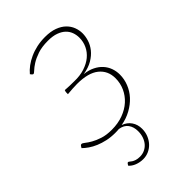

<svg xmlns="http://www.w3.org/2000/svg" viewBox="-205 -579 828 828"><g transform="rotate(-45 209.5 -165.0)"><path d="M105.5 134Q108 134 111.5 137.2Q115 140.5 120.8 144.2Q126.5 148 135.8 151Q145 154 158.5 154Q174 154 187 148Q200 142 209.8 131Q219.5 120 225 104.5Q230.5 89 230.5 70Q230.5 44.5 217.8 26.8Q205 9 178 5Q172.5 5.5 166.8 5.8Q161 6 155 6Q129 6 106.2 1Q83.5 -4 64.5 -12Q45.5 -20 30.8 -30.2Q16 -40.5 6 -50.5L11.5 -59.5Q14.5 -63.5 18.5 -63.5Q23.5 -63.5 33 -55.8Q42.5 -48 58.5 -38.8Q74.5 -29.5 98 -21.8Q121.5 -14 154.5 -14Q192.5 -14 223.8 -25.5Q255 -37 277 -57Q299 -77 311 -103.5Q323 -130 323 -160Q323 -206 289.5 -233Q256 -260 188 -260Q173.5 -260 159.8 -259Q146 -258 129 -256.5Q129 -262 129.2 -267.5Q129.5 -273 132 -278.5Q146 -277.5 159.5 -277Q173 -276.5 187.5 -276.5Q222 -275.5 249.8 -284.5Q277.5 -293.5 296.8 -309.5Q316 -325.5 326.2 -347.2Q336.5 -369 336.5 -394Q336.5 -410.5 331 -426Q325.5 -441.5 313.2 -453.5Q301 -465.5 280.8 -473Q260.5 -480.5 231 -480.5Q193.5 -480.5 167.5 -471.5Q141.5 -462.5 124.8 -451.8Q108 -441 98.8 -432Q89.5 -423 85.5 -423Q83 -423 79.5 -426.5L74 -433.5Q85.5 -447.5 102 -459.8Q118.5 -472 138.8 -481.2Q159 -490.5 183 -495.8Q207 -501 233.5 -501Q267.5 -501 291.5 -492Q315.5 -483 330.5 -468.2Q345.5 -453.5 352.5 -435Q359.5 -416.5 359.5 -397.5Q359.5 -378.5 353.2 -358.5Q347 -338.5 332.8 -320.5Q318.5 -302.5 295.5 -288.8Q272.5 -275 238.5 -269.5Q266 -266.5 286.5 -256.2Q307 -246 320.5 -231Q334 -216 340.8 -197.2Q347.5 -178.5 347.5 -158Q347.5 -130 337 -103.8Q326.5 -77.5 307 -56.2Q287.5 -35 260 -19.8Q232.5 -4.5 199 1.5Q223 10 236.5 29.5Q250 49 250 75.5Q250 95.5 243 113Q236 130.5 224 143.5Q212 156.5 195.8 164Q179.5 171.5 161 171.5Q141 171.5 123 164.5Q105 157.5 94.5 145L100.5 136.5Q102 134 105.5 134Z"/></g></svg>

Font: Lato ExtraLight
Style: Italic
Weight: 275
Italic angle: -7°
Designer: Lukasz Dziedzic with Adam Twardoch and Botio Nikoltchev
Foundry: tyPoland Lukasz Dziedzic
Version: Version 2.015; 2015-08-06; http://www.latofonts.com/